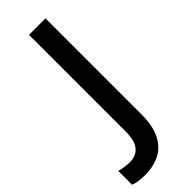

<svg xmlns="http://www.w3.org/2000/svg" viewBox="-372 -741 967 967"><g transform="rotate(-45 111.5 -257.5)"><path d="M0 0ZM3.9 199.2Q-43.9 199.2 -76.2 187V88.9Q-35.2 99.1 -4.9 99.1Q90.8 99.1 90.8 -22V-713.9H208V-25.9Q208 83.5 156 141.4Q104 199.2 3.9 199.2Z"/></g></svg>

Font: Open Sans Semibold
Style: Regular
Weight: 600
Foundry: Ascender Corporation
Version: Version 1.10; ttfautohint (v1.5.65-e2d9)